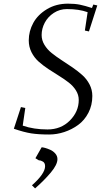

<svg xmlns="http://www.w3.org/2000/svg" viewBox="-20 -732 555 1056"><path d="M56.2 -23.9 95.2 -143.1 119.1 -138.2 105 -41Q166 -20 241.2 -20Q315.4 -20 364.3 -69.1Q413.1 -118.2 413.1 -182.1Q413.1 -210 397.9 -234.4Q382.8 -258.8 358.6 -277.6Q334.5 -296.4 305.2 -314.5Q275.9 -332.5 246.3 -352.1Q216.8 -371.6 192.6 -393.1Q168.5 -414.6 153.3 -444.6Q138.2 -474.6 138.2 -509.8Q138.2 -560.5 163.1 -606Q188 -651.4 238.3 -681.6Q288.6 -711.9 354 -711.9Q391.6 -711.9 419.2 -706.3Q446.8 -700.7 485.8 -688L493.2 -707L515.1 -702.1L469.2 -559.1L446.8 -564L461.9 -665Q414.6 -682.1 348.1 -682.1Q308.6 -682.1 276.1 -661.1Q243.7 -640.1 226.3 -607.4Q209 -574.7 209 -539.1Q209 -510.7 224.4 -485.4Q239.7 -460 264.4 -440.2Q289.1 -420.4 318.8 -401.1Q348.6 -381.8 378.2 -361.6Q407.7 -341.3 432.4 -319.3Q457 -297.4 472.4 -267.8Q487.8 -238.3 487.8 -204.1Q487.8 -153.3 466.3 -111.8Q444.8 -70.3 409.9 -44.9Q375 -19.5 333.7 -5.9Q292.5 7.8 250 7.8Q191.4 7.8 151.4 1.5Q111.3 -4.9 56.2 -23.9ZM155.8 287.1Q228 223.1 228 182.1Q228 164.6 216.6 157.2Q205.1 149.9 193.8 149.9L174.8 138.2L209 78.1Q215.3 78.1 228 81.5Q240.7 85 256.6 92Q272.5 99.1 284.2 112.5Q295.9 126 295.9 143.1Q295.9 173.8 259 217.5Q222.2 261.2 172.9 304.2Z"/></svg>

Font: Dehuti Alt
Style: Italic
Weight: 400
Version: Version 1.2